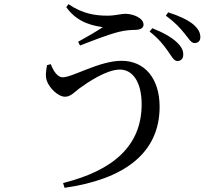

<svg xmlns="http://www.w3.org/2000/svg" viewBox="-20 -829 1040 919"><path d="M828 -537C845 -536 857 -548 857 -566C858 -586 850 -604 827 -626C800 -652 761 -673 709 -694L696 -678C740 -644 764 -612 784 -584C802 -558 813 -537 828 -537ZM282 47 289 70C570 30 744 -93 744 -318C744 -454 672 -538 562 -538C455 -538 328 -459 280 -459C257 -459 237 -485 223 -522L205 -517C200 -489 196 -463 205 -440C216 -410 256 -366 292 -366C318 -366 339 -390 360 -406C399 -434 489 -496 554 -496C616 -496 658 -435 658 -330C658 -132 523 -13 282 47ZM354 -629 363 -611C412 -630 497 -664 551 -677C579 -684 610 -686 629 -686C654 -687 667 -696 667 -711C667 -742 619 -763 579 -763C562 -763 530 -754 495 -754C439 -754 376 -762 308 -809L297 -795C353 -715 436 -705 472 -699C444 -680 396 -652 354 -629ZM911 -623C928 -623 939 -633 939 -651C939 -673 929 -692 903 -714C878 -734 838 -753 785 -770L774 -754C820 -720 842 -695 863 -669C884 -644 894 -623 911 -623Z"/></svg>

Font: Source Han Serif SC Medium
Style: Regular
Weight: 500
Designer: Ryoko NISHIZUKA 西塚涼子 (kana & ideographs); Frank Grießhammer (Latin, Greek & Cyrillic); Wenlong ZHANG 张文龙 (bopomofo); San
Foundry: Adobe
Version: Version 2.003;hotconv 1.1.1;makeotfexe 2.6.0